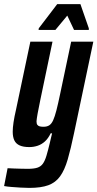

<svg xmlns="http://www.w3.org/2000/svg" viewBox="-55 -713 475 936"><path d="M88 203Q67 203 44.5 201.5Q22 200 1.5 198.5Q-19 197 -35 194L-18 107Q-3 108 14 108.5Q31 109 48.5 109.5Q66 110 81 110Q110 110 127 104.5Q144 99 154 85Q164 71 171.5 46Q179 21 188 -17Q191 -29 193.5 -40.5Q196 -52 199 -63H192Q180 -38 164 -23.5Q148 -9 128.5 -2.5Q109 4 88 4Q59 4 41 -4Q23 -12 15 -28.5Q7 -45 7 -71Q7 -90 11 -117Q15 -144 23 -178L93 -510H201L142 -228Q133 -185 128.5 -160Q124 -135 123 -122Q123 -110 127 -104.5Q131 -99 138.5 -97Q146 -95 157 -95Q174 -95 185 -102Q196 -109 204 -126.5Q212 -144 220 -175Q228 -206 238 -254L292 -510H400L306 -64Q290 13 275 64.5Q260 116 238 146.5Q216 177 180.5 190Q145 203 88 203ZM133 -567 134 -575 224 -693H337L378 -575V-567H306L273 -637L215 -567Z"/></svg>

Font: Saira ExtraCondensed
Style: Bold Italic
Weight: 700
Width: 2
Italic angle: -12°
Designer: Hector Gatti with collaboration of the Omnibus-Type team
Foundry: Omnibus-Type
Version: Version 1.101